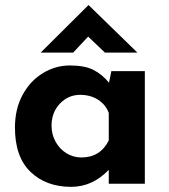

<svg xmlns="http://www.w3.org/2000/svg" viewBox="-20 -713 654 745"><path d="M542 -437V0H402V-54Q339 12 256 12Q159 12 98.5 -46Q38 -104 38 -218Q38 -290 67.5 -344.5Q97 -399 146 -429Q195 -459 251 -459Q309 -459 343 -441.5Q377 -424 403 -392L412 -437ZM402 -168V-275Q390 -307 360.5 -326Q331 -345 291 -345Q245 -345 212.5 -311Q180 -277 180 -225Q180 -191 196 -162.5Q212 -134 238.5 -118Q265 -102 296 -102Q369 -102 402 -168ZM387 -509 322 -571 264 -509H138L323 -693H324L513 -509Z"/></svg>

Font: Josefin Sans
Style: Bold
Weight: 700
Designer: Santiago Orozco
Foundry: Typemade
Version: Version 2.000